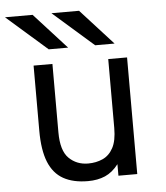

<svg xmlns="http://www.w3.org/2000/svg" viewBox="-56 -779 725 838"><g transform="rotate(-5 306.5 -360.0)"><path d="M296 12Q231.5 12 188.5 -12Q145.5 -36 124.2 -88.2Q103 -140.5 103 -225.5V-511H185.5V-211Q185.5 -131 219.2 -97.8Q253 -64.5 303.5 -64.5Q338.5 -64.5 367.2 -77.5Q396 -90.5 413 -122Q430 -153.5 430 -209V-511H512.5V0H430V-50.5Q404 -16.5 371.2 -2.2Q338.5 12 296 12ZM378.5 -576 200.5 -732H321.5L463.5 -576ZM175 -576 -3 -732H118L260 -576Z"/></g></svg>

Font: Overpass Mono Light
Style: Regular
Weight: 400
Monospace: yes
Version: Version 4.000